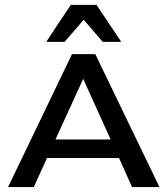

<svg xmlns="http://www.w3.org/2000/svg" viewBox="-20 -760 680 780"><path d="M320.1 -679.7C356.6 -637.6 382.4 -607.6 397.5 -589.8H472.7C422.5 -664.7 389 -714.8 372.1 -740.2H267.6C217.4 -665.4 184.2 -615.2 168 -589.8H242.2C273.1 -625.4 299.1 -655.3 320.1 -679.7ZM364.3 -540H272.5C142.3 -269.9 55.7 -89.8 12.7 0H117.2C136.1 -41.5 154 -80.9 171 -118.2H463.4C485.6 -69 503.3 -29.6 516.6 0H627.9C497.7 -270.2 410.8 -450.2 367.2 -540ZM318 -439.6C361.3 -344 398.4 -261.9 429.4 -193.4H376H205.3C251.1 -293.7 288.6 -375.8 318 -439.6Z"/></svg>

Font: Helmet
Style: Regular
Weight: 400
Designer: Carl Enlund
Version: 1.0